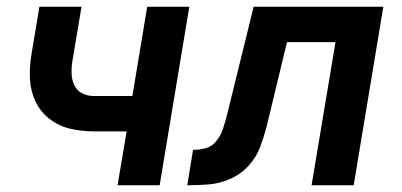

<svg xmlns="http://www.w3.org/2000/svg" viewBox="-20 -550 1192 570"><path d="M329 0H454L542 -530H417L373 -265H258Q240 -265 224 -273Q208 -281 200.5 -297.5Q193 -314 192.5 -332.5Q192 -351 195 -369L222 -530H97L73 -386Q67 -350 69 -314.5Q71 -279 85.5 -248.5Q100 -218 127 -197Q154 -176 188 -168Q222 -160 258 -160H356Z M536 0Q568 0 599.5 -2.5Q631 -5 662.5 -18.5Q694 -32 717.5 -57.5Q741 -83 752.5 -114Q764 -145 772 -176L832 -425H976L905 0H1030L1118 -530H733L652 -201Q647 -183 641 -165Q635 -147 622 -131Q609 -115 590.5 -110Q572 -105 553 -105Z"/></svg>

Font: Iosevka Sparkle Oblique
Style: Bold
Weight: 700
Italic angle: -9°
Designer: Belleve Invis
Foundry: Belleve Invis
Version: Version 4.5.0; ttfautohint (v1.8.3)